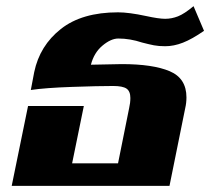

<svg xmlns="http://www.w3.org/2000/svg" viewBox="-20 -603 682 623"><path d="M71 -259H252L214 -73H363L399 -252Q403 -269 403 -285Q403 -307 390.5 -315.5Q378 -324 347 -324Q299 -324 213 -321Q127 -318 80 -311L91 -369Q109 -455 177.5 -509Q246 -563 363 -563Q398 -563 454 -551Q495 -542 516 -542Q537 -542 557.5 -550Q578 -558 608 -583L642 -503Q603 -476 573.5 -464.5Q544 -453 516 -453Q495 -453 479.5 -456Q464 -459 441 -465Q402 -478 364 -478Q340 -478 312.5 -455Q285 -432 275 -393L375 -395Q476 -395 530.5 -372Q585 -349 585 -287Q585 -269 581 -252L530 0H18Z"/></svg>

Font: Taviraj ExtraBold
Style: Italic
Weight: 800
Italic angle: -12°
Designer: Katatrad Team
Foundry: CadsonDemak
Version: Version 1.001